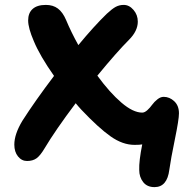

<svg xmlns="http://www.w3.org/2000/svg" viewBox="-20 -620 757 779"><path d="M89.8 33.2Q67.9 33.2 53 14.6Q38.1 -3.9 38.1 -33.2Q38.1 -75.7 70.8 -129.9Q122.6 -210.9 199.2 -312Q141.6 -394 117.2 -453.1Q94.2 -506.3 94.2 -537.1Q94.2 -567.4 112.5 -583.7Q130.9 -600.1 166 -600.1Q195.3 -600.1 214.8 -585.4Q234.4 -570.8 248 -539.1Q268.6 -489.7 297.9 -437Q361.3 -513.7 413.1 -564Q435.1 -584.5 449.7 -592.3Q464.4 -600.1 481.9 -600.1Q504.4 -600.1 521.7 -579.8Q539.1 -559.6 539.1 -532.2Q539.1 -494.1 502.9 -458Q454.6 -409.7 375 -313Q425.3 -244.1 472.7 -203.6Q520 -163.1 557.1 -163.1Q566.9 -163.1 577.9 -173.1Q588.9 -183.1 597.4 -195.1Q606 -207 618.7 -217Q631.3 -227.1 644 -227.1Q668 -227.1 687 -209.2Q706.1 -191.4 706.1 -160.2Q706.1 -135.3 689.5 -54.7Q672.9 25.9 667 68.8Q658.2 139.2 606.9 139.2Q576.7 139.2 560.8 118.7Q544.9 98.1 544.9 69.8Q543.5 33.7 557.1 -34.2Q548.3 -32.2 525.9 -32.2Q477.5 -32.2 428.7 -66.7Q379.9 -101.1 310.1 -174.8Q305.7 -179.2 297.4 -189Q289.1 -198.7 287.1 -201.2Q205.1 -92.3 160.2 -17.1Q143.1 11.7 127.9 22.5Q112.8 33.2 89.8 33.2Z"/></svg>

Font: Shantell Sans Irregular
Style: Regular
Weight: 600
Designer: Stephen Nixon, Anya Danilova, Shantell Martin
Foundry: Arrow Type
Version: Version 1.006;[9816181b4]